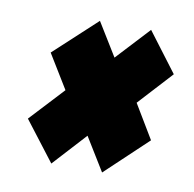

<svg xmlns="http://www.w3.org/2000/svg" viewBox="-52 -570 479 473"><g transform="rotate(10 187.5 -333.5)"><path d="M105 -150 29 -249 108 -334 56 -419 162 -517 213 -434 290 -517 364 -419 286 -334 337 -249 232 -150 181 -233Z"/></g></svg>

Font: Georama ExtraCondensed ExtraBold
Style: Italic
Weight: 800
Width: 2
Italic angle: -9°
Designer: Jean-Baptiste Levee
Foundry: Production Type
Version: Version 1.000